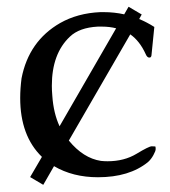

<svg xmlns="http://www.w3.org/2000/svg" viewBox="-20 -502 492 557"><path d="M101.6 -46.9Q38.6 -107.9 38.6 -217.8Q38.6 -244.6 42.5 -274.9Q63.5 -382.8 154.3 -435.1Q205.1 -463.9 271 -466.8H281.2Q311.5 -466.8 340.3 -460.4L353 -482.4L391.1 -460Q387.2 -453.6 383.8 -446.8Q406.2 -437.5 427.7 -423.8L419.4 -341.3Q418.5 -335 413.6 -335Q413.1 -335 412.6 -335Q406.7 -335.4 402.8 -344.7Q385.3 -383.3 357.9 -402.3L179.7 -94.2Q221.7 -43 272.9 -35.2Q282.7 -34.2 292 -34.2Q340.3 -34.2 376.2 -55.9Q412.1 -77.6 420.2 -77.6Q428.2 -77.6 430.7 -77.1Q431.6 -74.7 431.6 -69.3Q431.6 -64 425 -52Q418.5 -40 409.2 -31.7Q355 12.2 264.2 12.2Q191.4 12.2 136.7 -20L105.5 34.2L67.4 11.7ZM152.8 -135.7 316.9 -419.9Q297.9 -424.8 275.4 -424.8H263.7Q210 -421.9 182.6 -395.5Q130.4 -346.2 130.4 -253.4Q130.4 -239.3 131.8 -223.6Q135.3 -173.3 152.8 -135.7Z"/></svg>

Font: Caudex
Style: Regular
Weight: 400
Version: Version 1.04